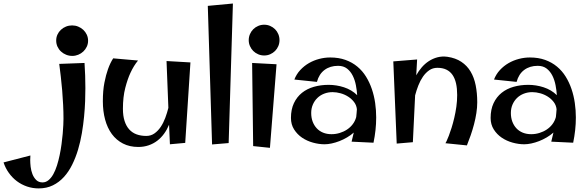

<svg xmlns="http://www.w3.org/2000/svg" viewBox="-286 -802 3298 1079"><path d="M120.1 -487.8Q102.1 -487.8 85.7 -494.4Q69.3 -501 56.9 -512.5Q44.4 -523.9 37.1 -539.8Q29.8 -555.7 29.8 -574.2Q29.8 -592.3 36.9 -607.7Q43.9 -623 56.2 -634.5Q68.4 -646 84.7 -652.6Q101.1 -659.2 119.1 -659.2Q137.2 -659.2 153.3 -652.6Q169.4 -646 181.9 -634.5Q194.3 -623 201.7 -607.2Q209 -591.3 209 -573.2Q209 -555.2 201.7 -539.6Q194.3 -523.9 182.1 -512.5Q169.9 -501 153.8 -494.4Q137.7 -487.8 120.1 -487.8ZM189 -448.2Q191.4 -412.6 192.6 -377.4Q193.8 -342.3 193.8 -307.1Q193.8 -274.9 192.4 -233.6Q190.9 -192.4 186.5 -146.7Q182.1 -101.1 174.1 -53.5Q166 -5.9 152.6 39.1Q139.2 84 119.6 123.5Q100.1 163.1 73.2 192.6Q46.4 222.2 11.2 239.5Q-23.9 256.8 -68.8 256.8Q-103 256.8 -134.3 246.1Q-165.5 235.4 -191.2 216.1Q-216.8 196.8 -236.1 169.9Q-255.4 143.1 -266.1 110.8L-115.2 71.8Q-115.2 78.1 -115.7 84.7Q-116.2 91.3 -116.2 98.1Q-116.2 113.8 -113.8 135.3Q-111.3 156.7 -103.8 176.3Q-96.2 195.8 -82.5 209.5Q-68.8 223.1 -46.9 223.1Q-28.3 223.1 -13.2 210.4Q2 197.8 13.7 176.8Q25.4 155.8 34.2 127.9Q43 100.1 49.3 69.6Q55.7 39.1 59.8 8.3Q64 -22.5 66.4 -50Q68.8 -77.6 69.8 -99.9Q70.8 -122.1 70.8 -134.8Q70.8 -172.9 68.8 -213.1Q66.9 -253.4 63.5 -293.5Q60.1 -333.5 55.7 -371.6Q51.3 -409.7 46.9 -442.9Z M784.2 -451.2 754.9 1 668.9 8.8 664.1 -101.1Q652.8 -73.7 636.2 -50.8Q619.6 -27.8 597.9 -11.2Q576.2 5.4 549.3 14.6Q522.5 23.9 491.2 23.9Q442.4 23.9 405 4.6Q367.7 -14.6 342.5 -48.8Q317.4 -83 304.7 -130.1Q292 -177.2 292 -232.9Q292 -293 300.8 -337.6Q309.6 -382.3 320.8 -413.1Q333.5 -448.7 350.1 -474.1L489.7 -461.9Q465.8 -433.1 447.3 -393.1Q431.2 -358.9 418 -308.1Q404.8 -257.3 404.8 -190.9Q404.8 -150.9 414.1 -122.1Q423.3 -93.3 440.4 -74.5Q457.5 -55.7 481.7 -46.9Q505.9 -38.1 536.1 -38.1Q562 -38.1 582 -52.2Q602.1 -66.4 617.2 -88.9Q632.3 -111.3 642.8 -139.6Q653.3 -168 660.2 -195.8L649.9 -459Z M1022.9 -782.2 999 2 905.8 9.8 881.8 -769Z M1284.7 -576.2Q1284.7 -558.6 1278.1 -543Q1271.5 -527.3 1259.8 -515.6Q1248 -503.9 1232.4 -497.1Q1216.8 -490.2 1198.7 -490.2Q1180.7 -490.2 1164.8 -497.1Q1148.9 -503.9 1137.2 -515.6Q1125.5 -527.3 1118.7 -543Q1111.8 -558.6 1111.8 -576.2Q1111.8 -594.2 1118.7 -610.1Q1125.5 -626 1137.2 -637.7Q1148.9 -649.4 1164.8 -656.2Q1180.7 -663.1 1198.7 -663.1Q1216.8 -663.1 1232.4 -656.2Q1248 -649.4 1259.8 -637.7Q1271.5 -626 1278.1 -610.1Q1284.7 -594.2 1284.7 -576.2ZM1268.1 -440.9 1231 28.8 1136.7 19 1130.9 -448.2Z M1689.9 -5.9 1702.1 -57.1Q1685.1 -42 1664.3 -29.8Q1643.6 -17.6 1621.6 -9Q1599.6 -0.5 1577.9 4.2Q1556.2 8.8 1538.1 8.8Q1506.3 8.8 1472.7 -0.5Q1439 -9.8 1411.6 -28.3Q1384.3 -46.9 1366.7 -74.7Q1349.1 -102.5 1349.1 -139.2Q1349.1 -187 1365.7 -222.2Q1382.3 -257.3 1410.9 -280.3Q1439.5 -303.2 1478 -314.2Q1516.6 -325.2 1561 -325.2Q1582 -325.2 1604 -321.8Q1626 -318.4 1647 -311.5Q1668 -304.7 1687 -293.5Q1706.1 -282.2 1721.2 -267.1Q1719.7 -293.5 1714.1 -322.8Q1708.5 -352.1 1696.5 -376.2Q1684.6 -400.4 1664.6 -416.3Q1644.5 -432.1 1613.8 -432.1Q1568.8 -432.1 1537.8 -408.9Q1506.8 -385.7 1495.1 -341.8L1368.2 -355Q1379.9 -385.3 1401.4 -408.4Q1422.9 -431.6 1450 -447.3Q1477.1 -462.9 1507.8 -470.9Q1538.6 -479 1569.8 -479Q1617.7 -479 1655.5 -465.3Q1693.4 -451.7 1722.2 -427.7Q1751 -403.8 1771 -371.3Q1791 -338.9 1803.7 -301.5Q1816.4 -264.2 1822.3 -223.4Q1828.1 -182.6 1828.1 -142.1Q1828.1 -106 1824.2 -70.6Q1820.3 -35.2 1813 0ZM1715.8 -144Q1717.3 -155.3 1718 -166Q1718.8 -176.8 1719.7 -188Q1717.3 -210.9 1703.6 -228.8Q1689.9 -246.6 1670.4 -259Q1650.9 -271.5 1627.9 -277.8Q1605 -284.2 1583 -284.2Q1557.6 -284.2 1535.6 -275.6Q1513.7 -267.1 1497.6 -251.5Q1481.4 -235.8 1472.2 -214.4Q1462.9 -192.9 1462.9 -167Q1462.9 -140.6 1470.9 -118.9Q1479 -97.2 1493.7 -81.3Q1508.3 -65.4 1529.5 -56.6Q1550.8 -47.9 1577.1 -47.9Q1600.6 -47.9 1623 -54.7Q1645.5 -61.5 1664.3 -74Q1683.1 -86.4 1696.5 -104.2Q1710 -122.1 1715.8 -144Z M2058.1 -467.8 2053.2 -378.9Q2066.4 -402.8 2084.2 -423.6Q2102.1 -444.3 2124.3 -458.7Q2146.5 -473.1 2172.6 -480Q2198.7 -486.8 2228 -482.9Q2274.4 -476.1 2306.6 -454.6Q2338.9 -433.1 2358.6 -399.9Q2378.4 -366.7 2387.2 -322.8Q2396 -278.8 2396 -227.1Q2396 -198.2 2391.1 -166.5Q2386.2 -134.8 2377.9 -103.3Q2369.6 -71.8 2359.1 -41.5Q2348.6 -11.2 2337.9 15.1L2217.3 2.9Q2218.3 2.4 2223.6 -8.8Q2229 -20 2236.3 -39.1Q2243.7 -58.1 2251.7 -83.7Q2259.8 -109.4 2266.8 -139.2Q2273.9 -168.9 2278.6 -201.9Q2283.2 -234.9 2283.2 -268.1Q2283.2 -304.7 2276.9 -333Q2270.5 -361.3 2257.1 -380.9Q2243.7 -400.4 2222.7 -410.6Q2201.7 -420.9 2171.9 -420.9Q2146 -420.9 2126 -407Q2106 -393.1 2090.8 -371.1Q2075.7 -349.1 2064.9 -321.5Q2054.2 -293.9 2046.9 -266.1L2034.2 -2.9L1943.4 4.9L1924.3 -457Z M2812 -5.9 2824.2 -57.1Q2807.1 -42 2786.4 -29.8Q2765.6 -17.6 2743.7 -9Q2721.7 -0.5 2700 4.2Q2678.2 8.8 2660.2 8.8Q2628.4 8.8 2594.7 -0.5Q2561 -9.8 2533.7 -28.3Q2506.3 -46.9 2488.8 -74.7Q2471.2 -102.5 2471.2 -139.2Q2471.2 -187 2487.8 -222.2Q2504.4 -257.3 2533 -280.3Q2561.5 -303.2 2600.1 -314.2Q2638.7 -325.2 2683.1 -325.2Q2704.1 -325.2 2726.1 -321.8Q2748 -318.4 2769 -311.5Q2790 -304.7 2809.1 -293.5Q2828.1 -282.2 2843.3 -267.1Q2841.8 -293.5 2836.2 -322.8Q2830.6 -352.1 2818.6 -376.2Q2806.6 -400.4 2786.6 -416.3Q2766.6 -432.1 2735.8 -432.1Q2690.9 -432.1 2659.9 -408.9Q2628.9 -385.7 2617.2 -341.8L2490.2 -355Q2502 -385.3 2523.4 -408.4Q2544.9 -431.6 2572 -447.3Q2599.1 -462.9 2629.9 -470.9Q2660.6 -479 2691.9 -479Q2739.7 -479 2777.6 -465.3Q2815.4 -451.7 2844.2 -427.7Q2873 -403.8 2893.1 -371.3Q2913.1 -338.9 2925.8 -301.5Q2938.5 -264.2 2944.3 -223.4Q2950.2 -182.6 2950.2 -142.1Q2950.2 -106 2946.3 -70.6Q2942.4 -35.2 2935.1 0ZM2837.9 -144Q2839.4 -155.3 2840.1 -166Q2840.8 -176.8 2841.8 -188Q2839.4 -210.9 2825.7 -228.8Q2812 -246.6 2792.5 -259Q2772.9 -271.5 2750 -277.8Q2727.1 -284.2 2705.1 -284.2Q2679.7 -284.2 2657.7 -275.6Q2635.7 -267.1 2619.6 -251.5Q2603.5 -235.8 2594.2 -214.4Q2585 -192.9 2585 -167Q2585 -140.6 2593 -118.9Q2601.1 -97.2 2615.7 -81.3Q2630.4 -65.4 2651.6 -56.6Q2672.9 -47.9 2699.2 -47.9Q2722.7 -47.9 2745.1 -54.7Q2767.6 -61.5 2786.4 -74Q2805.2 -86.4 2818.6 -104.2Q2832 -122.1 2837.9 -144Z"/></svg>

Font: Original Surfer
Style: Regular
Weight: 400
Designer: Astigmatic (AOETI)
Foundry: Astigmatic (AOETI)
Version: Version 1.001